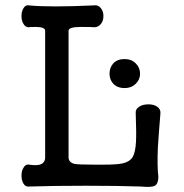

<svg xmlns="http://www.w3.org/2000/svg" viewBox="-20 -715 707 737"><path d="M458 -488.3Q429.7 -488.3 414.1 -470.7Q400.4 -455.1 400.4 -431.6Q400.4 -410.2 414.1 -394.5Q429.7 -377 458 -377Q485.4 -377 502 -394.5Q517.6 -410.2 517.6 -431.6Q517.6 -455.1 502 -470.7Q485.4 -488.3 458 -488.3ZM153.3 -596.7V-111.3Q153.3 -88.9 132.8 -83Q118.2 -79.1 91.8 -83Q78.1 -85.9 70.3 -71.3Q62.5 -59.6 62.5 -41Q62.5 -22.5 70.3 -9.8Q78.1 2.9 91.8 1Q184.6 -2 309.6 -2Q434.6 -2 520.5 1Q561.5 4.9 574.2 -2Q587.9 -9.8 587.9 -37.1Q583 -73.2 585.9 -147.5Q588.9 -197.3 595.7 -278.3Q597.7 -295.9 583 -305.7Q570.3 -314.5 549.8 -314.5Q528.3 -314.5 514.6 -305.7Q499 -295.9 501 -278.3Q503.9 -202.1 502 -170.9Q500 -130.9 489.3 -112.3Q477.5 -93.8 451.2 -87.9Q429.7 -83 378.9 -83H341.8Q281.2 -83 265.6 -85.9Q243.2 -91.8 243.2 -111.3V-596.7Q243.2 -607.4 266.6 -610.4Q282.2 -612.3 327.1 -611.3L338.9 -610.4Q356.4 -609.4 367.2 -623Q377 -634.8 377 -653.3Q377 -671.9 367.2 -683.6Q356.4 -697.3 338.9 -694.3Q256.8 -690.4 193.4 -690.4Q129.9 -690.4 91.8 -694.3Q78.1 -697.3 70.3 -683.6Q62.5 -671.9 62.5 -653.3Q62.5 -634.8 70.3 -623Q78.1 -609.4 91.8 -610.4L95.7 -611.3Q123 -612.3 134.8 -610.4Q153.3 -607.4 153.3 -596.7Z"/></svg>

Font: Gungsuh
Style: Regular
Weight: 400
Version: Version 2.21